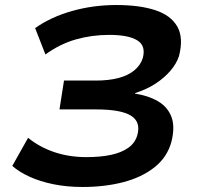

<svg xmlns="http://www.w3.org/2000/svg" viewBox="-20 -735 788 765"><path d="M309 10Q246 10 192.5 -1Q139 -12 97.5 -31Q56 -50 29 -74L92 -186Q137 -149 196 -129Q255 -109 324 -109Q381 -109 422.5 -118Q464 -127 491 -146Q518 -165 527 -196Q542 -249 502 -274Q462 -299 364 -299H217L235 -414H361Q413 -414 451.5 -424Q490 -434 515 -454.5Q540 -475 549 -504Q562 -553 526.5 -574.5Q491 -596 415 -596Q346 -596 282.5 -578Q219 -560 161 -518L120 -623Q182 -667 266.5 -691Q351 -715 443 -715Q536 -715 598.5 -694.5Q661 -674 686.5 -629Q712 -584 693 -511Q683 -481 659 -453Q635 -425 600 -402Q565 -379 518 -364V-362Q571 -354 609.5 -331.5Q648 -309 663 -269.5Q678 -230 663 -170Q646 -108 595 -68Q544 -28 470.5 -9Q397 10 309 10Z"/></svg>

Font: Nunito Sans 7pt Expanded
Style: Bold Italic
Weight: 700
Width: 7
Italic angle: -9°
Designer: Vernon Adams
Foundry: Vernon Adams
Version: Version 3.101;gftools[0.9.27]